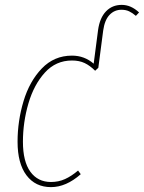

<svg xmlns="http://www.w3.org/2000/svg" viewBox="-20 -757 590 787"><path d="M550 -706 537 -692Q523 -704 509.5 -710.5Q496 -717 478 -717Q449 -717 429 -696Q409 -675 403 -632L383 -479L370 -467Q349 -488 327 -498.5Q305 -509 275 -509Q209 -509 164 -459.5Q119 -410 96.5 -333Q74 -256 74 -176Q74 -95 104.5 -53Q135 -11 189 -11Q220 -11 246.5 -23Q273 -35 300 -58L311 -43Q251 10 189 10Q125 10 88.5 -38.5Q52 -87 52 -176Q52 -261 76.5 -342.5Q101 -424 151.5 -476.5Q202 -529 275 -529Q326 -529 364 -496L382 -634Q389 -684 414.5 -710.5Q440 -737 479 -737Q517 -737 550 -706Z"/></svg>

Font: Fira Sans Extra Condensed Thin
Style: Italic
Weight: 250
Width: 3
Italic angle: -8°
Designer: Carrois Corporate & Edenspiekermann AG
Foundry: Carrois Corporate GbR & Edenspiekermann AG
Version: Version 4.203